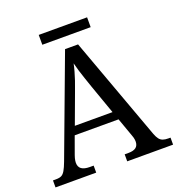

<svg xmlns="http://www.w3.org/2000/svg" viewBox="-148 -961 1001 1082"><g transform="rotate(-20 352.5 -420.0)"><path d="M0 0V-42H19Q39 -42 51 -48Q63 -54 73 -71Q83 -88 95 -120L317 -714H395L621 -95Q629 -74 638 -62.5Q647 -51 660 -46.5Q673 -42 692 -42H705V0H430V-42H453Q483 -42 498 -53.5Q513 -65 513 -90Q513 -96 512 -101.5Q511 -107 509.5 -113.5Q508 -120 505 -127L465 -239H202L164 -134Q161 -126 159 -118Q157 -110 156 -103.5Q155 -97 155 -91Q155 -66 171.5 -54Q188 -42 221 -42H244V0ZM221 -289H447L385 -464Q375 -494 365.5 -521Q356 -548 348.5 -573Q341 -598 335 -622Q330 -598 323.5 -575.5Q317 -553 309 -528.5Q301 -504 289 -473ZM205 -781V-840H495V-781Z"/></g></svg>

Font: Noto Serif Bengali
Style: Regular
Weight: 400
Designer: Juan Bruce, Universal Thirst, Indian Type Foundry and the Monotype Design Team.
Foundry: Monotype Imaging Inc.
Version: Version 2.003